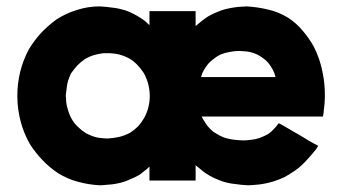

<svg xmlns="http://www.w3.org/2000/svg" viewBox="-20 -544 1048 589"><path d="M580.1 -463.9Q588.9 -471.7 598.6 -479.5Q608.4 -487.3 619.1 -494.1Q630.9 -501 643.6 -505.9Q656.2 -511.7 669.9 -515.6Q699.2 -522.5 719.7 -523.4Q739.3 -524.4 736.3 -524.4Q770.5 -522.5 802.7 -514.6Q834 -507.8 864.3 -489.3Q889.6 -472.7 908.2 -450.2Q927.7 -427.7 942.4 -401.4Q962.9 -361.3 970.7 -316.4Q976.6 -285.2 976.6 -252.9Q976.6 -239.3 975.6 -225.6Q975.6 -221.7 974.6 -216.8Q974.6 -212.9 973.6 -209Q972.7 -203.1 972.7 -198.2Q971.7 -192.4 970.7 -186.5Q967.8 -186.5 965.8 -186.5Q963.9 -186.5 961.9 -186.5Q916 -186.5 871.1 -186.5Q825.2 -186.5 780.3 -186.5Q750 -186.5 719.7 -186.5Q690.4 -186.5 660.2 -186.5Q644.5 -186.5 629.9 -186.5Q614.3 -186.5 598.6 -186.5Q603.5 -176.8 609.4 -168Q615.2 -158.2 623 -150.4Q631.8 -140.6 642.6 -134.8Q653.3 -127.9 665 -123Q681.6 -117.2 699.2 -115.2Q717.8 -113.3 724.6 -113.3Q738.3 -113.3 750 -115.2Q762.7 -116.2 774.4 -120.1Q782.2 -123 789.1 -126Q795.9 -128.9 802.7 -132.8Q812.5 -139.6 820.3 -148.4Q828.1 -156.2 835 -166Q836.9 -165 838.9 -164.1Q840.8 -163.1 842.8 -162.1Q855.5 -154.3 868.2 -147.5Q880.9 -139.6 893.6 -132.8Q901.4 -127.9 910.2 -123Q918 -118.2 925.8 -113.3Q933.6 -109.4 941.4 -104.5Q949.2 -100.6 956.1 -96.7Q955.1 -93.8 953.1 -91.8Q952.1 -89.8 950.2 -86.9Q935.5 -68.4 919.9 -51.8Q904.3 -34.2 884.8 -20.5Q869.1 -9.8 853.5 -1Q836.9 6.8 818.4 12.7Q792 20.5 769.5 22.5Q748 24.4 740.2 24.4Q719.7 23.4 701.2 20.5Q681.6 18.6 663.1 12.7Q649.4 7.8 636.7 2Q624 -3.9 612.3 -11.7Q603.5 -17.6 595.7 -24.4Q587.9 -30.3 580.1 -37.1Q580.1 -36.1 580.1 -35.2Q580.1 -34.2 580.1 -32.2Q580.1 -27.3 580.1 -22.5Q580.1 -17.6 580.1 -12.7Q580.1 -6.8 580.1 -1Q580.1 3.9 580.1 9.8Q577.1 9.8 575.2 9.8Q572.3 9.8 570.3 9.8Q556.6 9.8 542 9.8Q528.3 9.8 514.6 9.8Q505.9 9.8 496.1 9.8Q486.3 9.8 477.5 9.8Q467.8 9.8 458 9.8Q448.2 9.8 438.5 9.8Q438.5 7.8 438.5 4.9Q438.5 2.9 438.5 0Q438.5 -6.8 438.5 -13.7Q438.5 -20.5 438.5 -26.4Q438.5 -28.3 438.5 -30.3Q438.5 -31.2 438.5 -33.2Q431.6 -25.4 422.9 -19.5Q415 -12.7 406.2 -6.8Q394.5 0 381.8 4.9Q370.1 10.7 357.4 14.6Q333 21.5 312.5 22.5Q293 24.4 286.1 24.4Q251 22.5 219.7 13.7Q188.5 5.9 158.2 -12.7Q131.8 -30.3 110.4 -52.7Q88.9 -75.2 71.3 -102.5Q34.2 -168.9 33.2 -247.1Q33.2 -249 33.2 -250Q33.2 -326.2 68.4 -392.6Q85 -419.9 106.4 -443.4Q127.9 -465.8 153.3 -484.4Q183.6 -503.9 216.8 -513.7Q250 -524.4 286.1 -524.4Q305.7 -523.4 325.2 -520.5Q343.8 -518.6 363.3 -512.7Q375 -508.8 386.7 -502.9Q398.4 -497.1 409.2 -490.2Q417 -485.4 424.8 -479.5Q431.6 -473.6 438.5 -466.8Q438.5 -467.8 438.5 -467.8Q438.5 -468.8 438.5 -469.7Q438.5 -474.6 438.5 -478.5Q438.5 -483.4 438.5 -488.3Q438.5 -494.1 438.5 -499Q438.5 -504.9 438.5 -509.8Q441.4 -509.8 444.3 -509.8Q446.3 -509.8 449.2 -509.8Q462.9 -509.8 476.6 -509.8Q490.2 -509.8 503.9 -509.8Q513.7 -509.8 522.5 -509.8Q532.2 -509.8 542 -509.8Q551.8 -509.8 560.5 -509.8Q570.3 -509.8 580.1 -509.8Q580.1 -507.8 580.1 -504.9Q580.1 -502.9 580.1 -500Q580.1 -493.2 580.1 -486.3Q580.1 -478.5 580.1 -471.7Q580.1 -469.7 580.1 -468.8Q580.1 -466.8 580.1 -465.8Q580.1 -464.8 580.1 -464.8Q580.1 -463.9 580.1 -463.9ZM825.2 -307.6Q822.3 -320.3 816.4 -331.1Q810.5 -341.8 802.7 -351.6Q794.9 -360.4 786.1 -366.2Q777.3 -373 766.6 -377.9Q748 -385.7 730.5 -386.7Q712.9 -387.7 714.8 -387.7Q714.8 -387.7 714.8 -387.7Q714.8 -387.7 714.8 -387.7Q700.2 -387.7 685.5 -384.8Q671.9 -382.8 657.2 -377Q646.5 -372.1 636.7 -364.3Q627 -357.4 618.2 -347.7Q611.3 -338.9 605.5 -329.1Q599.6 -319.3 596.7 -307.6Q607.4 -307.6 619.1 -307.6Q630.9 -307.6 642.6 -307.6Q662.1 -307.6 682.6 -307.6Q702.1 -307.6 721.7 -307.6Q742.2 -307.6 761.7 -307.6Q781.2 -307.6 801.8 -307.6Q807.6 -307.6 814.5 -307.6Q820.3 -307.6 825.2 -307.6ZM181.6 -250Q181.6 -247.1 182.6 -243.2Q182.6 -240.2 182.6 -237.3Q183.6 -221.7 188.5 -207Q192.4 -192.4 200.2 -178.7Q208 -165 219.7 -154.3Q230.5 -143.6 243.2 -135.7Q264.6 -124 284.2 -121.1Q302.7 -119.1 309.6 -119.1Q328.1 -120.1 345.7 -124Q362.3 -127.9 378.9 -136.7Q392.6 -145.5 403.3 -156.2Q414.1 -168 421.9 -181.6Q439.5 -212.9 439.5 -251Q438.5 -289.1 420.9 -320.3Q412.1 -334 401.4 -344.7Q390.6 -356.4 377 -364.3Q361.3 -373 344.7 -377Q328.1 -380.9 309.6 -380.9Q306.6 -380.9 303.7 -380.9Q300.8 -380.9 297.9 -380.9Q282.2 -378.9 268.6 -375Q254.9 -371.1 241.2 -363.3Q228.5 -354.5 217.8 -343.8Q207 -332 198.2 -319.3Q186.5 -295.9 184.6 -274.4Q181.6 -252 181.6 -250Z"/></svg>

Font: LeFont
Style: Bold
Weight: 800
Designer: Leryon MEDIA
Version: Version 1.0